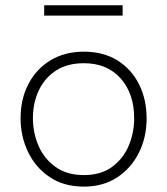

<svg xmlns="http://www.w3.org/2000/svg" viewBox="-20 -702 637 732"><path d="M300 9.5Q223.5 9.5 169.5 -26.8Q115.5 -63 87 -122.5Q58.5 -182 58.5 -251Q58.5 -325 88.8 -382.5Q119 -440 173.2 -472.5Q227.5 -505 299.5 -505Q374 -505 427.5 -471.8Q481 -438.5 510 -380.8Q539 -323 539 -251Q539 -178 509.2 -119Q479.5 -60 426 -25.2Q372.5 9.5 300 9.5ZM300 -34.5Q364.5 -34.5 407 -65.5Q449.5 -96.5 470.5 -146Q491.5 -195.5 491.5 -251Q491.5 -345 440 -403Q388.5 -461 300 -461Q236.5 -461 193.2 -432.8Q150 -404.5 127.8 -357Q105.5 -309.5 105.5 -251Q105.5 -195.5 127 -146Q148.5 -96.5 191.8 -65.5Q235 -34.5 300 -34.5ZM148.5 -642.5V-682H447.5V-642.5Z"/></svg>

Font: Heraclito ExtraLight
Style: Regular
Weight: 200
Designer: Kostas Bartsokas (font) & Cristiano Sobral (main changes)
Foundry: Kostas Bartsokas (font) & Cristiano Sobral (main changes)
Version: Version 1.00;July 8, 2020;FontCreator 13.0.0.2655 64-bit